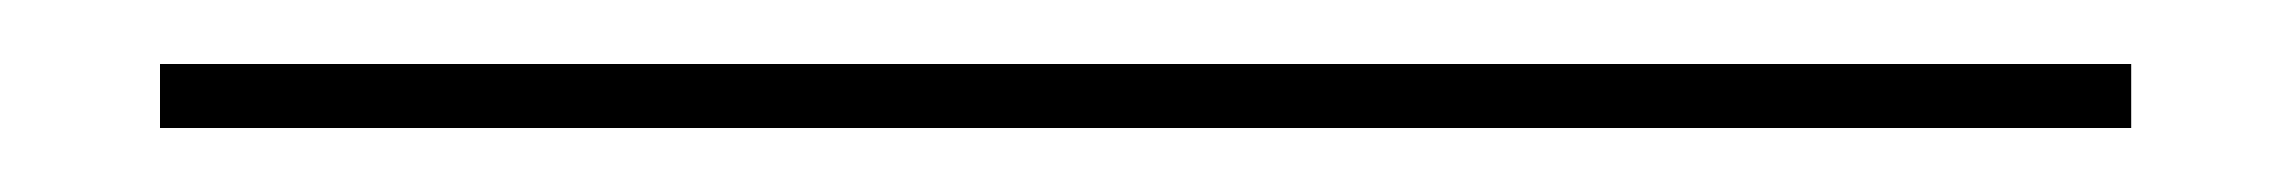

<svg xmlns="http://www.w3.org/2000/svg" viewBox="-20 20 716 60"><path d="M30 60V40H646V60Z"/></svg>

Font: Big Shoulders Text Thin Light
Style: Regular
Weight: 300
Version: Version 2.002